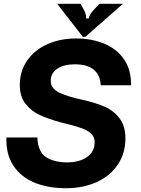

<svg xmlns="http://www.w3.org/2000/svg" viewBox="-20 -982 750 1018"><path d="M14 -253H178Q181 -178 223.5 -149.5Q266 -121 337 -121Q400 -121 441 -149Q482 -177 482 -229Q482 -256 463 -273.5Q444 -291 413.5 -302Q383 -313 328 -327Q320 -328 296 -335Q234 -352 190 -372.5Q146 -393 115.5 -431.5Q85 -470 85 -531Q85 -605 124 -661Q163 -717 231 -747.5Q299 -778 383 -778Q468 -778 535 -749.5Q602 -721 639 -665.5Q676 -610 675 -530H514Q508 -641 376 -641Q319 -641 284 -618Q249 -595 249 -553Q249 -514 292.5 -492Q336 -470 421 -452Q487 -437 534.5 -416.5Q582 -396 613.5 -355Q645 -314 645 -249Q645 -169 604.5 -109Q564 -49 492.5 -16.5Q421 16 329 16Q234 16 162 -14Q90 -44 50.5 -104.5Q11 -165 14 -253ZM419 -787 283 -962H407L421 -937Q440 -904 436 -884H450Q454 -907 484 -937L507 -962H632L433 -787Z"/></svg>

Font: Open Sauce Sans ExBold Italic
Style: Regular
Weight: 800
Italic angle: -10°
Designer: Alfredo Marco Pradil
Foundry: Creative Sauce Fz LLC
Version: Version 1.477